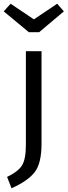

<svg xmlns="http://www.w3.org/2000/svg" viewBox="-43 -801 363 1031"><path d="M264 -781 300 -740 167 -628H112L-23 -740L14 -781L139 -697ZM180 -526V-29Q180 75 144 122.5Q108 170 19 210L-5 149Q52 122 74 89Q96 56 96 -24V-526Z"/></svg>

Font: FiraGO Book
Style: Regular
Weight: 350
Designer: bBox Type
Foundry: bBox Type GmbH
Version: Version 1.001;PS 001.001;hotconv 1.0.88;makeotf.lib2.5.64775